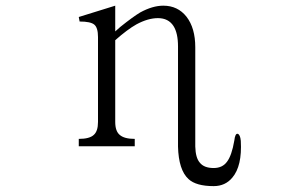

<svg xmlns="http://www.w3.org/2000/svg" viewBox="-20 -504 1040 663"><path d="M252 1H445.3V-24.4Q409.2 -24.4 393.6 -38.1Q377.9 -50.8 377.9 -83V-365.2Q419.9 -402.3 451.2 -419.9Q491.2 -441.4 525.4 -441.4Q561.5 -441.4 579.1 -414.1Q594.7 -389.6 594.7 -343.8V2Q596.7 83 630.9 114.3Q657.2 138.7 717.8 138.7Q757.8 138.7 782.2 109.4Q816.4 69.3 811.5 -17.6Q809.6 -39.1 800.8 -42Q792 -43.9 789.1 -18.6Q780.3 33.2 763.7 54.7Q748 76.2 717.8 76.2Q684.6 76.2 669.9 57.6Q655.3 41 654.3 2V-340.8Q654.3 -407.2 624 -446.3Q593.8 -484.4 543.9 -484.4Q506.8 -484.4 463.9 -460.9Q439.5 -446.3 395.5 -411.1L377.9 -395.5V-484.4L252 -445.3L254.9 -429.7Q293 -429.7 305.7 -418.9Q318.4 -408.2 318.4 -376V-83Q318.4 -50.8 303.7 -38.1Q289.1 -24.4 252 -24.4Z"/></svg>

Font: BatangChe
Style: Regular
Weight: 400
Monospace: yes
Version: Version 2.21